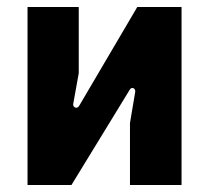

<svg xmlns="http://www.w3.org/2000/svg" viewBox="-20 -531 599 551"><path d="M59 0H185L352 -273C358 -284 370 -277 368 -267L353 -178V0H501V-511H374L207 -227C201 -217 189 -223 190 -232L206 -321V-511H59Z"/></svg>

Font: Finlandica
Style: Bold
Weight: 700
Designer: Niklas Ekholm, Juho Hiilivirta, Jaakko Suomalainen
Foundry: Helsinki Type Studio
Version: Version 2.000;Glyphs 3.2 (3202)